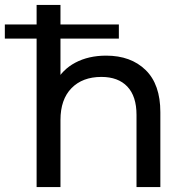

<svg xmlns="http://www.w3.org/2000/svg" viewBox="-56 -762 750 782"><path d="M93.1 -742H190.3V-387.1L170.3 -425.3Q196.7 -478 250.6 -506.7Q304.6 -535.4 376.4 -535.4Q476.9 -535.4 537 -476.9Q597.1 -418.4 597.1 -305V0H500V-293.9Q500 -370 462.6 -409.4Q425.3 -448.7 356.9 -448.7Q279.9 -448.7 235.1 -402.8Q190.3 -356.9 190.3 -273.3V0H93.1ZM-36.3 -662.3H428.1V-604.7H-36.3Z"/></svg>

Font: iiserrat Thin
Style: Regular
Weight: 100
Designer: Akira Ohta
Foundry: Akira Ohta
Version: Version 1.200;Glyphs 3.3.1 (3343)